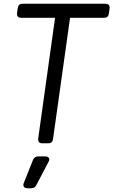

<svg xmlns="http://www.w3.org/2000/svg" viewBox="-20 -765 605 1025"><path d="M206 0Q181 0 184 -26L274 -670H94Q68 -670 71 -696L75 -723Q78 -745 100 -745H542Q568 -745 565 -719L561 -692Q558 -670 536 -670H354L263 -22Q260 0 238 0ZM126 240Q113 240 107.5 232Q102 224 107 212L156 89Q164 70 184 70H222Q236 70 241 78.5Q246 87 239 99L174 223Q166 240 146 240Z"/></svg>

Font: Pitagon Sans Text
Style: Italic
Weight: 400
Italic angle: -8°
Designer: Travis Tran
Foundry: Pitagon
Version: Version 1.001; ttfautohint (v1.8.4.7-5d5b);gftools[0.9.26]